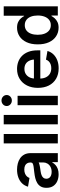

<svg xmlns="http://www.w3.org/2000/svg" viewBox="866 -1664 809 2582"><g transform="rotate(-90 1271.0 -372.5)"><path d="M218.8 10.7Q167 10.7 125.5 -7.8Q84 -26.4 60.3 -62.5Q36.6 -98.6 36.6 -152.3Q36.6 -198.2 53.7 -228Q70.8 -257.8 100.3 -275.9Q129.9 -293.9 166.7 -303Q203.6 -312 243.7 -316.4Q291.5 -321.8 320.8 -325.7Q350.1 -329.6 363.8 -338.1Q377.4 -346.7 377.4 -365.2V-368.2Q377.4 -394 366.5 -412.6Q355.5 -431.2 334.5 -440.9Q313.5 -450.7 282.2 -450.7Q251 -450.7 227.8 -440.9Q204.6 -431.2 190.2 -415.5Q175.8 -399.9 169.4 -380.9L51.8 -400.9Q65.9 -449.7 98.6 -482.4Q131.3 -515.1 178.5 -531.7Q225.6 -548.3 282.2 -548.3Q322.8 -548.3 362.1 -538.6Q401.4 -528.8 433.3 -507.3Q465.3 -485.8 484.4 -450.4Q503.4 -415 503.4 -362.8V0H382.3V-74.7H377.4Q365.7 -51.8 344.5 -32.2Q323.2 -12.7 292.2 -1Q261.2 10.7 218.8 10.7ZM251 -83Q290 -83 318.6 -98.4Q347.2 -113.8 362.5 -139.4Q377.9 -165 377.9 -194.8V-258.3Q372.1 -253.4 357.9 -249.3Q343.8 -245.1 325.7 -241.7Q307.6 -238.3 290 -235.8Q272.5 -233.4 258.8 -231.4Q230.5 -227.5 207.8 -218.8Q185.1 -210 171.9 -194.3Q158.7 -178.7 158.7 -153.8Q158.7 -130.9 170.7 -115Q182.6 -99.1 203.4 -91.1Q224.1 -83 251 -83Z M760.3 -727.5V0H633.8V-727.5Z M1017.1 -727.5V0H890.6V-727.5Z M1147.5 0V-541H1273.9V0ZM1210.9 -618.2Q1180.2 -618.2 1158.4 -638.4Q1136.7 -658.7 1136.7 -687.5Q1136.7 -716.8 1158.4 -737.1Q1180.2 -757.3 1210.9 -757.3Q1241.7 -757.3 1263.2 -737.1Q1284.7 -716.8 1284.7 -687.5Q1284.7 -658.7 1263.2 -638.4Q1241.7 -618.2 1210.9 -618.2Z M1643.6 11.2Q1562 11.2 1503.2 -23.4Q1444.3 -58.1 1412.6 -120.6Q1380.9 -183.1 1380.9 -267.6Q1380.9 -350.6 1412.4 -413.8Q1443.8 -477.1 1501.2 -512.7Q1558.6 -548.3 1635.7 -548.3Q1686.5 -548.3 1731.7 -531.7Q1776.9 -515.1 1811.3 -481.2Q1845.7 -447.3 1865.5 -395.8Q1885.3 -344.2 1885.3 -273.9V-235.4H1438.5V-321.3H1821.8L1763.2 -296.4Q1763.2 -342.3 1748.8 -376.7Q1734.4 -411.1 1706.1 -430.2Q1677.7 -449.2 1636.7 -449.2Q1595.2 -449.2 1565.9 -429.9Q1536.6 -410.6 1521.2 -377.7Q1505.9 -344.7 1505.9 -304.2V-245.1Q1505.9 -194.8 1523.2 -159.7Q1540.5 -124.5 1572 -106.2Q1603.5 -87.9 1645.5 -87.9Q1673.8 -87.9 1696.8 -96.2Q1719.7 -104.5 1736.1 -120.4Q1752.4 -136.2 1760.7 -159.2L1877 -139.2Q1864.7 -94.2 1832.5 -60.3Q1800.3 -26.4 1752.4 -7.6Q1704.6 11.2 1643.6 11.2Z M2190.4 10.3Q2125.5 10.3 2074.5 -23.2Q2023.4 -56.6 1994.6 -119.1Q1965.8 -181.6 1965.8 -269.5Q1965.8 -358.4 1995.4 -420.9Q2024.9 -483.4 2075.7 -515.9Q2126.5 -548.3 2189.9 -548.3Q2236.3 -548.3 2266.8 -533.2Q2297.4 -518.1 2316.4 -496.1Q2335.4 -474.1 2346.2 -453.1H2351.1V-727.5H2477.1V0H2353.5V-85H2346.7Q2335.9 -64 2316.4 -42Q2296.9 -20 2266.1 -4.9Q2235.4 10.3 2190.4 10.3ZM2224.1 -94.2Q2265.1 -94.2 2294.2 -116.2Q2323.2 -138.2 2338.6 -178Q2354 -217.8 2354 -270Q2354 -322.8 2338.9 -361.8Q2323.7 -400.9 2294.7 -422.6Q2265.6 -444.3 2224.1 -444.3Q2182.1 -444.3 2153.1 -422.1Q2124 -399.9 2109.4 -360.6Q2094.7 -321.3 2094.7 -270Q2094.7 -218.8 2109.6 -179Q2124.5 -139.2 2153.6 -116.7Q2182.6 -94.2 2224.1 -94.2Z"/></g></svg>

Font: Inter 17pt SemiBold
Style: Regular
Weight: 600
Version: Version 4.001;git-66647c0bb